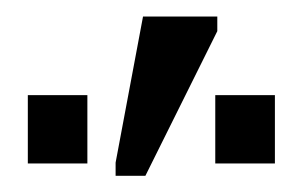

<svg xmlns="http://www.w3.org/2000/svg" viewBox="-20 -802 373 236"><path d="M122.1 -585.9V-602.1L155.8 -781.7H247.1V-763.7L158.7 -585.9ZM14.2 -601.1V-685.1H87.4V-601.1ZM244.6 -601.1V-685.1H317.9V-601.1Z"/></svg>

Font: Arial
Style: Regular
Weight: 400
Designer: Steve Matteson
Foundry: Ascender Corporation
Version: Version 2.00.3